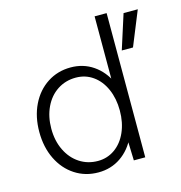

<svg xmlns="http://www.w3.org/2000/svg" viewBox="-108 -817 873 926"><g transform="rotate(-15 328.5 -354.0)"><path d="M447 -93V-720H507V0H450ZM45 -250Q45 -326 74 -385.5Q103 -445 154.5 -478.5Q206 -512 271 -512Q334 -512 383 -478.5Q432 -445 459.5 -385.5Q487 -326 487 -250Q487 -174 459.5 -114.5Q432 -55 383 -21.5Q334 12 271 12Q206 12 154.5 -21.5Q103 -55 74 -114.5Q45 -174 45 -250ZM447 -250Q447 -310 426 -357.5Q405 -405 367.5 -431.5Q330 -458 282 -458Q231 -458 190.5 -431.5Q150 -405 127.5 -357.5Q105 -310 105 -250Q105 -190 128 -142.5Q151 -95 191.5 -68.5Q232 -42 283 -42Q330 -42 367.5 -68.5Q405 -95 426 -142.5Q447 -190 447 -250ZM586 -699H657L587 -527H531Z"/></g></svg>

Font: Oak Sans Light
Style: Regular
Weight: 400
Designer: Erik Kennedy, Walven
Foundry: Erik Kennedy, Walven
Version: Version 1.100;Glyphs 3.1.2 (3151)